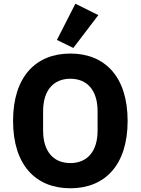

<svg xmlns="http://www.w3.org/2000/svg" viewBox="-20 -997 754 1029"><path d="M507 -916 384 -977 285 -783 373 -740ZM357 12C542 12 664 -112 664 -349C664 -586 542 -710 357 -710C172 -710 50 -586 50 -349C50 -112 172 12 357 12ZM357 -123C266 -123 211 -186 211 -297V-401C211 -512 266 -575 357 -575C448 -575 503 -512 503 -401V-297C503 -186 448 -123 357 -123Z"/></svg>

Font: IBM Plex Sans Thai Looped
Style: Bold
Weight: 700
Designer: Mike Abbink, Paul van der Laan, Pieter van Rosmalen, Ben Mitchell, Mark Frömberg
Foundry: Bold Monday
Version: Version 1.1